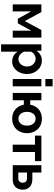

<svg xmlns="http://www.w3.org/2000/svg" viewBox="1245 -2015 983 3513"><g transform="rotate(90 1736.5 -258.5)"><path d="M61 0V-524H201L365 -221L530 -524H668V0H541V-339L407 -93H323L188 -339V0Z M925 -92V213H791V-524H908V-434Q938 -480 984 -506.5Q1030 -533 1089 -533Q1142 -533 1186.5 -512Q1231 -491 1264 -453.5Q1297 -416 1315.5 -367.5Q1334 -319 1334 -263Q1334 -187 1304.5 -125Q1275 -63 1223.5 -26.5Q1172 10 1105 10Q1044 10 997.5 -17.5Q951 -45 925 -92ZM1197 -263Q1197 -296 1186.5 -324Q1176 -352 1156 -373.5Q1136 -395 1109.5 -407Q1083 -419 1052 -419Q1033 -419 1013.5 -412.5Q994 -406 976 -394Q958 -382 944.5 -366Q931 -350 925 -331V-208Q937 -179 957.5 -155Q978 -131 1005 -117.5Q1032 -104 1060 -104Q1091 -104 1116 -117Q1141 -130 1159.5 -152.5Q1178 -175 1187.5 -203.5Q1197 -232 1197 -263Z M1425 0V-524H1559V0ZM1425 -730H1559V-597H1425Z M1896 -203H1814V0H1680V-524H1814V-320H1896Q1907 -382 1940.5 -430.5Q1974 -479 2028 -506Q2082 -533 2151 -533Q2236 -533 2295 -496Q2354 -459 2385.5 -397.5Q2417 -336 2417 -261Q2417 -186 2385 -124.5Q2353 -63 2294 -26.5Q2235 10 2151 10Q2080 10 2027 -17.5Q1974 -45 1940.5 -93.5Q1907 -142 1896 -203ZM2279 -261Q2279 -310 2262.5 -345.5Q2246 -381 2217 -400Q2188 -419 2151 -419Q2115 -419 2086.5 -399.5Q2058 -380 2042 -344.5Q2026 -309 2026 -261Q2026 -213 2042 -177.5Q2058 -142 2086.5 -123Q2115 -104 2151 -104Q2189 -104 2218 -124Q2247 -144 2263 -179Q2279 -214 2279 -261Z M2627 0V-407H2461V-524H2928V-407H2761V0Z M3003 0V-524H3137V-359H3256Q3350 -359 3400 -311Q3450 -263 3450 -184Q3450 -131 3429 -89Q3408 -47 3367 -23.5Q3326 0 3265 0ZM3137 -102H3244Q3271 -102 3288.5 -113Q3306 -124 3314.5 -142Q3323 -160 3323 -183Q3323 -205 3315 -222.5Q3307 -240 3289.5 -250.5Q3272 -261 3243 -261H3137Z"/></g></svg>

Font: YasnoRaleway
Style: Bold
Weight: 700
Designer: Matt McInerney, Pablo Impallari, Rodrigo Fuenzalida
Foundry: Matt McInerney, Pablo Impallari, Rodrigo Fuenzalida
Version: Version 4.026